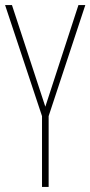

<svg xmlns="http://www.w3.org/2000/svg" viewBox="-20 -734 355 754"><path d="M158 -315 288 -714H315L171 -278V0H145V-278L0 -714H27Z"/></svg>

Font: Noto Sans Lao Looped ExtraCondensed Thin
Style: Regular
Weight: 100
Width: 2
Designer: Mark Frömberg, Ben Mitchell
Foundry: The Fontpad Ltd
Version: Version 1.002; ttfautohint (v1.8.4.7-5d5b)